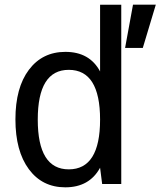

<svg xmlns="http://www.w3.org/2000/svg" viewBox="-20 -780 681 814"><path d="M543.9 -760.3H640.6L585.4 -576.7H510.3ZM256.8 14.2Q159.2 14.2 102.3 -62.7Q45.4 -139.6 45.4 -273.9Q45.4 -408.2 102.5 -484.1Q159.7 -560.1 257.3 -560.1Q359.9 -560.1 404.3 -477.1V-759.8H494.1V0H413.1L404.3 -68.8Q358.9 14.2 256.8 14.2ZM271.5 -62Q404.3 -62 404.3 -272.9Q404.3 -483.9 271.5 -483.9Q140.1 -483.9 140.1 -272.9Q140.1 -62 271.5 -62Z"/></svg>

Font: Vazir Code Hack
Style: Code-Hack
Weight: 400
Foundry: DejaVu fonts team - Redesigned by Saber Rastikerdar
Version: Version 1.1.2